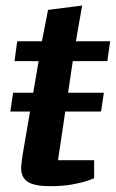

<svg xmlns="http://www.w3.org/2000/svg" viewBox="-20 -654 412 684"><path d="M16.8 -256.6 26.7 -323.6H350L340 -256.6ZM159.3 9.3Q102.8 9.3 79 -6.2Q55.3 -21.7 55.3 -55.7Q55.3 -63.7 57.3 -77.2Q59.3 -90.7 60.3 -100.7L117.5 -436.1H31.7L41.3 -507H129.3L151.2 -618.8L272.6 -634.3L250.4 -507H372.4L362.3 -436.1H239.3L186.6 -83.2H315.4V-18.8Q312.4 -17.6 291.9 -10.3Q271.4 -3.1 237.5 3.1Q203.6 9.3 159.3 9.3Z"/></svg>

Font: Faustina Light
Style: Italic
Weight: 300
Italic angle: -8°
Designer: Alfonso Garcia
Foundry: http://www.omnibus-type.com
Version: Version 1.200